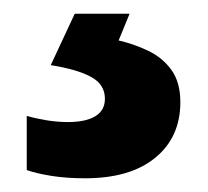

<svg xmlns="http://www.w3.org/2000/svg" viewBox="-20 -20 303 280"><path d="M243 129Q243 180 206.5 210Q170 240 104 240Q77 240 55 236.5Q33 233 19 228V149Q33 153 48.5 155.5Q64 158 79 158Q105 158 119 149.5Q133 141 133 124Q133 103 112.5 92Q92 81 54 75L89 0H169L153 39Q175 44 196 54Q217 64 230 82Q243 100 243 129Z"/></svg>

Font: Noto Sans Syriac Eastern
Style: Bold
Weight: 700
Designer: Patrick Giasson and the Monotype Design Team
Foundry: Monotype Imaging Inc.
Version: Version 3.001